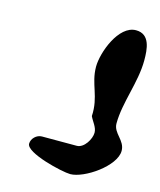

<svg xmlns="http://www.w3.org/2000/svg" viewBox="-96 -657 622 747"><g transform="rotate(15 215.5 -283.5)"><path d="M72 -53C72 -16 224 20 257 20C313 20 427 -57 427 -119C427 -162 380 -177 380 -217C380 -302 421 -393 421 -482C421 -527 417 -587 360 -587C290 -587 246 -467 246 -410C246 -339 285 -300 280 -220C289 -200 307 -182 307 -160C307 -135 283 -93 253 -93H113C92 -93 72 -74 72 -53Z"/></g></svg>

Font: Charger
Style: Overspray
Weight: 400
Designer: Jasper
Foundry: Cannot Into Space Fonts
Version: Version 0.980